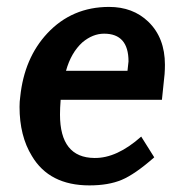

<svg xmlns="http://www.w3.org/2000/svg" viewBox="-20 -530 530 561"><path d="M255.9 -68.4Q321.3 -67.4 392.6 -130.9L430.7 -70.3Q374 -20.5 335.4 -4.4Q296.9 11.7 241.2 11.7Q124 11.7 73.2 -74.2Q37.1 -132.8 37.1 -217.8Q37.1 -233.4 39.1 -247.1Q50.8 -360.4 118.2 -432.6Q190.4 -509.8 298.8 -509.8Q368.2 -509.8 413.1 -466.8Q461.9 -419.9 461.9 -340.8Q461.9 -327.1 460.9 -313.5L453.1 -238.3H157.2Q155.3 -213.9 155.3 -195.3Q155.3 -69.3 255.9 -68.4ZM352.5 -323.2Q354.5 -337.9 355.5 -350.6Q355.5 -431.6 284.2 -431.6Q251 -431.6 220.7 -406.2Q187.5 -376 172.9 -323.2Z"/></svg>

Font: Puritan
Style: BoldItalic
Weight: 700
Version: 2.1